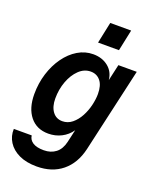

<svg xmlns="http://www.w3.org/2000/svg" viewBox="-188 -821 905 1130"><g transform="rotate(20 265.0 -256.0)"><path d="M183 215Q118 215 72.5 193.5Q27 172 3.5 135Q-20 98 -18 53H94Q97 80 121 95.5Q145 111 190 111Q234 111 264.5 87.5Q295 64 306 16L324 -63Q300 -28 262.5 -9Q225 10 181 10Q108 10 66.5 -41.5Q25 -93 25 -181Q25 -249 44 -310Q63 -371 97 -418.5Q131 -466 176 -493Q221 -520 272 -520Q328 -520 366 -489.5Q404 -459 409 -408L432 -510H547L427 18Q405 112 342 163.5Q279 215 183 215ZM234 -87Q268 -87 295 -109Q322 -131 340.5 -165.5Q359 -200 368 -238.5Q377 -277 377 -309Q377 -363 354 -391Q331 -419 293 -419Q252 -419 219.5 -387.5Q187 -356 168.5 -306Q150 -256 150 -199Q150 -148 172.5 -117.5Q195 -87 234 -87ZM274 -594 302 -727H433L405 -594Z"/></g></svg>

Font: Instrument Sans SemiCondensed SemiBold Italic
Style: Regular
Weight: 600
Width: 4
Italic angle: -13°
Designer: Rodrigo Fuenzalida
Foundry: fragTYPE
Version: Version 1.000; ttfautohint (v1.8.4.7-5d5b);gftools[0.9.28]